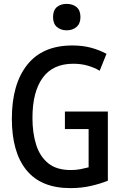

<svg xmlns="http://www.w3.org/2000/svg" viewBox="-20 -958 640 988"><path d="M342 10Q192 10 116.5 -82Q41 -174 41 -347Q41 -525 120 -624.5Q199 -724 352 -724Q405 -724 448 -712.5Q491 -701 528 -681L493 -594Q466 -610 432 -620Q398 -630 357 -630Q252 -630 199.5 -557.5Q147 -485 147 -351Q147 -274 166 -213.5Q185 -153 228 -118Q271 -83 344 -83Q372 -83 394.5 -87.5Q417 -92 436 -97V-294H314V-384H535V-28Q495 -12 446.5 -1Q398 10 342 10ZM323 -802Q293 -802 273 -819Q253 -836 253 -870Q253 -905 272.5 -921.5Q292 -938 323 -938Q354 -938 374 -921.5Q394 -905 394 -870Q394 -837 374 -819.5Q354 -802 323 -802Z"/></svg>

Font: Noto Sans Mono Medium
Style: Regular
Weight: 500
Designer: Monotype Design Team
Foundry: Monotype Imaging Inc.
Version: Version 2.014